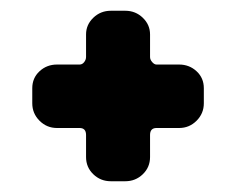

<svg xmlns="http://www.w3.org/2000/svg" viewBox="-20 -437 439 357"><path d="M359 -245Q359 -226 345.5 -212.5Q332 -199 313 -199H271Q259 -199 259 -186V-145Q259 -126 245.5 -113Q232 -100 213 -100H186Q167 -100 153.5 -113Q140 -126 140 -145V-186Q140 -199 128 -199H86Q67 -199 53.5 -212.5Q40 -226 40 -245V-273Q40 -292 53.5 -304.5Q67 -317 86 -317H128Q133 -317 136.5 -321.5Q140 -326 140 -331V-373Q140 -391 153.5 -404Q167 -417 186 -417H213Q232 -417 245.5 -404Q259 -391 259 -373V-331Q259 -326 263 -321.5Q267 -317 271 -317H313Q332 -317 345.5 -304.5Q359 -292 359 -273Z"/></svg>

Font: Monomaniac One
Style: Regular
Weight: 400
Version: Version 1.000; ttfautohint (v1.8.3)